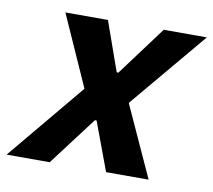

<svg xmlns="http://www.w3.org/2000/svg" viewBox="-115 -598 746 671"><g transform="rotate(10 258.0 -262.5)"><path d="M102 0H-51L177 -274L65 -525H216L278 -350H284L414 -525H567L338 -252L453 0H302L238 -172H232Z"/></g></svg>

Font: Aneliza
Style: Bold Italic
Weight: 700
Italic angle: -11.31°
Designer: Mike Abbink, Paul van der Laan, Pieter van Rosmalen
Foundry: Bold Monday
Version: Version 3.0